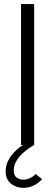

<svg xmlns="http://www.w3.org/2000/svg" viewBox="-20 -717 274 950"><path d="M97 212.5Q73.5 212.5 53.2 203.5Q33 194.5 20.5 176.8Q8 159 8 131.5Q8 103 20.2 78.5Q32.5 54 52 34.2Q71.5 14.5 94.5 0H84V-697H149V0Q122 15.5 99 35.2Q76 55 62 78Q48 101 48 125.5Q48 151 62 161.5Q76 172 95 172Q128 172 156.5 144.5L188.5 169.5Q147 212.5 97 212.5Z"/></svg>

Font: Acari Sans Neue
Style: Regular
Weight: 400
Designer: Alfredo Marco Pradil (font), Cristiano Sobral (main changes)
Foundry: Hanken Design Co. (font), Cristiano Sobral (main changes)
Version: Version 2.459;March 19, 2022;FontCreator 14.0.0.2808 64-bit;